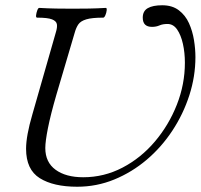

<svg xmlns="http://www.w3.org/2000/svg" viewBox="-20 -696 762 729"><path d="M273 13Q183 13 131 -19.5Q79 -52 79 -131Q79 -180 103 -262L192 -573Q198 -592 196 -604Q194 -616 177.5 -622.5Q161 -629 121 -629Q116 -629 117 -638Q118 -647 121.5 -656.5Q125 -666 129 -666Q163 -664 194 -663.5Q225 -663 255 -663Q288 -663 317.5 -663.5Q347 -664 382 -666Q386 -666 385 -656.5Q384 -647 380 -638Q376 -629 372 -629Q329 -629 307.5 -622.5Q286 -616 277.5 -603.5Q269 -591 264 -573L194 -336Q172 -260 162 -209.5Q152 -159 152 -134Q152 -80 191 -51.5Q230 -23 296 -23Q375 -23 445 -59.5Q515 -96 568 -158.5Q621 -221 651.5 -298.5Q682 -376 682 -458Q682 -496 674.5 -529.5Q667 -563 652.5 -584Q638 -605 616 -605Q598 -605 585.5 -599.5Q573 -594 557 -594Q522 -594 522 -629Q522 -654 541 -665Q560 -676 596 -676Q634 -676 659 -657Q684 -638 697.5 -608Q711 -578 716.5 -544Q722 -510 722 -479Q722 -406 699 -334.5Q676 -263 634.5 -200Q593 -137 537 -89.5Q481 -42 414 -14.5Q347 13 273 13Z"/></svg>

Font: Junicode SmExp
Style: Italic
Weight: 400
Width: 6
Italic angle: -11°
Designer: Peter S. Baker
Version: Version 2.205; ttfautohint (v1.8.4)